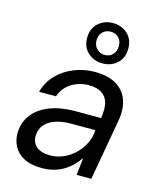

<svg xmlns="http://www.w3.org/2000/svg" viewBox="-116 -853 785 947"><g transform="rotate(15 276.0 -379.0)"><path d="M187 12Q131 12 95 -7.5Q59 -27 43 -58.5Q27 -90 28 -127Q30 -181 61 -220.5Q92 -260 147 -281Q202 -302 274 -302H407Q415 -350 406.5 -381Q398 -412 373 -427.5Q348 -443 308 -443Q260 -443 220.5 -419Q181 -395 164 -348H78Q93 -402 129.5 -438.5Q166 -475 215.5 -494.5Q265 -514 319 -514Q387 -514 429 -489Q471 -464 487.5 -418.5Q504 -373 493 -311L438 0H363L373 -89Q359 -68 340.5 -49.5Q322 -31 299 -17Q276 -3 248 4.5Q220 12 187 12ZM212 -59Q247 -59 279.5 -73.5Q312 -88 337.5 -113Q363 -138 378 -169Q393 -200 395 -233V-237H270Q223 -237 189 -224.5Q155 -212 137 -189.5Q119 -167 118 -136Q117 -100 141 -79.5Q165 -59 212 -59ZM343 -564Q300 -564 269 -591.5Q238 -619 238 -667Q238 -715 269 -742.5Q300 -770 343 -770Q387 -770 417.5 -742.5Q448 -715 448 -667Q448 -619 417.5 -591.5Q387 -564 343 -564ZM343 -607Q367 -607 383.5 -623.5Q400 -640 400 -667Q400 -695 383.5 -710.5Q367 -726 343 -726Q320 -726 303 -710.5Q286 -695 286 -667Q286 -640 303 -623.5Q320 -607 343 -607Z"/></g></svg>

Font: DM Sans 16pt
Style: Italic
Weight: 400
Italic angle: -10°
Version: Version 4.004;gftools[0.9.30]